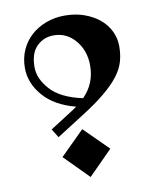

<svg xmlns="http://www.w3.org/2000/svg" viewBox="-87 -831 756 917"><g transform="rotate(-10 291.5 -372.5)"><path d="M160 -196 134 -238 245 -309Q251 -313 257 -317Q263 -321 268 -325Q167 -351 113 -413Q59 -475 59 -549Q59 -596 76.5 -635.5Q94 -675 125 -703Q156 -731 198 -747Q240 -763 289 -763Q341 -763 384 -747.5Q427 -732 457.5 -706.5Q488 -681 504.5 -646.5Q521 -612 521 -574Q521 -534 511 -499.5Q501 -465 475 -431Q449 -397 404.5 -360Q360 -323 292 -280ZM105 -545Q105 -488 154 -434.5Q203 -381 308 -359Q339 -391 353.5 -427.5Q368 -464 368 -507Q368 -579 326 -629Q284 -679 221 -679Q172 -679 138.5 -645.5Q105 -612 105 -545ZM162 -99 278 -214 394 -99 278 18Z"/></g></svg>

Font: Trickster
Style: Regular
Weight: 400
Designer: Jean-Baptiste Morizot
Foundry: Jean-Baptiste Morizot
Version: Version 2.000;PS 2.0;hotconv 1.0.88;makeotf.lib2.5.647800